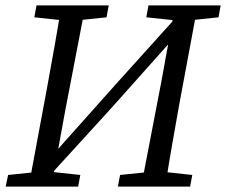

<svg xmlns="http://www.w3.org/2000/svg" viewBox="-20 -690 836 710"><path d="M1 0 10 -43 136 -56H156L277 -43L269 0ZM86 0 153 -360Q167 -437 181 -515Q195 -593 207 -670H296L221 -280L170 0ZM107 -626 115 -670H382L374 -626L249 -613H229ZM416 0 424 -43 550 -56H571L691 -43L683 0ZM502 0 577 -390 628 -670H711L644 -310Q630 -233 616.5 -155Q603 -77 591 0ZM521 -626 529 -670H796L788 -626L664 -613H644ZM146 -21 144 -100H160L407 -377L654 -651L656 -571H642L395 -294Z"/></svg>

Font: Source Serif 4 18pt
Style: Italic
Weight: 400
Italic angle: -12°
Designer: Frank Grießhammer
Foundry: Adobe Systems Incorporated
Version: Version 4.004;hotconv 1.0.116;makeotfexe 2.5.65601